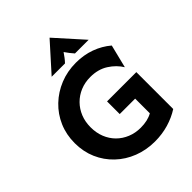

<svg xmlns="http://www.w3.org/2000/svg" viewBox="-239 -976 1117 1117"><g transform="rotate(-45 319.5 -418.0)"><path d="M375 12.5Q304.2 12.5 242.7 -11.5Q181.2 -35.4 135.1 -79.2Q88.9 -122.9 63.2 -181.9Q37.5 -241 37.5 -311.1Q37.5 -381.2 63.2 -440.6Q88.9 -500 135.1 -544.1Q181.2 -588.2 242 -612.8Q302.8 -637.5 373.6 -637.5Q437.5 -637.5 493.1 -617.4Q548.6 -597.2 591.7 -560.4L556.2 -417.4Q529.9 -460.4 483.7 -489.9Q437.5 -519.4 373.6 -519.4Q329.2 -519.4 291.7 -503.8Q254.2 -488.2 226.4 -460.1Q198.6 -431.9 183.3 -394.1Q168.1 -356.2 168.1 -311.1Q168.1 -265.3 183.3 -227.1Q198.6 -188.9 226.4 -161.1Q254.2 -133.3 291.7 -118.1Q329.2 -102.8 372.9 -102.8Q401.4 -102.8 425.7 -108.3Q450 -113.9 469.4 -125V-245.8H342.4V-350H583.3V-46.5Q540.3 -18.8 487.2 -3.1Q434 12.5 375 12.5ZM216 -679.2 367.4 -847.9H368.8L520.1 -679.2H407.6Q396.5 -691.7 386.8 -704.2Q377.1 -716.7 366.7 -731.9Q356.2 -716.7 346.9 -704.2Q337.5 -691.7 325.7 -679.2Z"/></g></svg>

Font: Afacad Flux
Style: Regular
Weight: 400
Designer: Kristian Moeller
Foundry: Dicotype
Version: Version 1.100